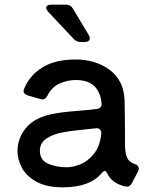

<svg xmlns="http://www.w3.org/2000/svg" viewBox="-20 -790 650 823"><path d="M557 -87Q575 -81 575 -68Q575 -62 572 -56L546 -6Q538 10 524 10Q519 10 516 9Q460 -4 440 -46Q435 -57 429 -57Q424 -57 417 -49Q366 13 249 13Q178 13 134.5 -12Q91 -37 73 -72.5Q55 -108 55 -141Q55 -195 88.5 -238Q122 -281 189 -298Q234 -309 315 -315Q369 -319 395 -323Q406 -324 411.5 -331Q417 -338 415 -349Q405 -447 305 -447Q269 -447 235.5 -432Q202 -417 184 -381Q176 -364 162 -364Q157 -364 154 -365L99 -381Q81 -387 81 -400Q81 -405 84 -411Q108 -468 162.5 -501.5Q217 -535 304 -535Q390 -535 450 -490.5Q510 -446 514 -362Q515 -322 515.5 -255Q516 -188 516 -158Q518 -129 525.5 -112.5Q533 -96 557 -87ZM414 -215Q415 -228 408.5 -235Q402 -242 390 -240Q366 -238 353 -236Q288 -230 248 -222.5Q208 -215 179.5 -196.5Q151 -178 151 -144Q151 -103 187 -88Q223 -73 266 -73Q293 -73 325 -86Q357 -99 382.5 -130.5Q408 -162 414 -215ZM365 -626Q365 -619 359.5 -614.5Q354 -610 344 -610H326Q308 -610 296 -623L186 -740Q178 -750 178 -756Q178 -762 183.5 -766Q189 -770 198 -770H263Q283 -770 292 -754L361 -639Q365 -632 365 -626Z"/></svg>

Font: Shippori Gothic B2 Bold
Style: Regular
Weight: 700
Designer: FONTDASU
Foundry: FONTDASU / Google Inc. / but / Adobe
Version: Version 1.130